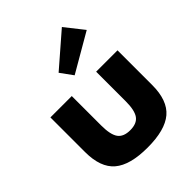

<svg xmlns="http://www.w3.org/2000/svg" viewBox="-235 -975 1125 1125"><g transform="rotate(-45 328.0 -412.5)"><path d="M269 -664 472 -840 563 -725 325 -587ZM50 -513V-226Q50 -98 116.5 -41.5Q183 15 328 15Q473 15 539.5 -41.5Q606 -98 606 -226V-513H429V-269Q429 -193 406 -161Q383 -129 328 -129Q273 -129 250 -161Q227 -193 227 -269V-513Z"/></g></svg>

Font: Hussar
Style: BoldWeb
Weight: 700
Foundry: Cannot Into Space Fonts
Version: Version 2.00